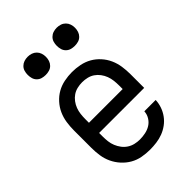

<svg xmlns="http://www.w3.org/2000/svg" viewBox="-217 -830 934 934"><g transform="rotate(-45 250.0 -362.5)"><path d="M252 8Q225 8 198 3Q171 -2 147.5 -15.5Q124 -29 105.5 -49.5Q87 -70 75.5 -94.5Q64 -119 60 -146Q56 -173 56 -200V-320Q56 -347 60 -374Q64 -401 75 -425.5Q86 -450 104.5 -470.5Q123 -491 146 -504Q169 -517 196 -522.5Q223 -528 250 -528Q277 -528 304 -522.5Q331 -517 354 -504Q377 -491 395.5 -470.5Q414 -450 425 -425.5Q436 -401 440 -374Q444 -347 444 -320V-225H134V-200Q134 -183 136 -166Q138 -149 144.5 -133Q151 -117 161.5 -103Q172 -89 186.5 -79.5Q201 -70 218 -66Q235 -62 252 -62Q271 -62 290.5 -66Q310 -70 326 -80Q342 -90 352.5 -107Q363 -124 364 -144H442Q441 -121 433.5 -99.5Q426 -78 412.5 -59.5Q399 -41 380.5 -27.5Q362 -14 341 -6Q320 2 297 5Q274 8 252 8ZM366 -295V-320Q366 -337 364 -354Q362 -371 356 -387Q350 -403 339.5 -417Q329 -431 315 -440.5Q301 -450 284 -454Q267 -458 250 -458Q233 -458 216 -454Q199 -450 185 -440.5Q171 -431 160.5 -417Q150 -403 144 -387Q138 -371 136 -354Q134 -337 134 -320V-295ZM350 -608Q337 -608 325 -611.5Q313 -615 304 -624Q295 -633 291.5 -645Q288 -657 288 -670Q288 -683 291.5 -695Q295 -707 304 -716Q313 -725 325 -729Q337 -733 350 -733Q363 -733 375 -729Q387 -725 396 -716Q405 -707 409 -695Q413 -683 413 -670Q413 -657 409 -645Q405 -633 396 -624Q387 -615 375 -611.5Q363 -608 350 -608ZM150 -608Q137 -608 125 -611.5Q113 -615 104 -624Q95 -633 91.5 -645Q88 -657 88 -670Q88 -683 91.5 -695Q95 -707 104 -716Q113 -725 125 -729Q137 -733 150 -733Q163 -733 175 -729Q187 -725 196 -716Q205 -707 209 -695Q213 -683 213 -670Q213 -657 209 -645Q205 -633 196 -624Q187 -615 175 -611.5Q163 -608 150 -608Z"/></g></svg>

Font: Iosevka Algr
Style: Regular
Weight: 400
Monospace: yes
Designer: Belleve Invis
Foundry: Belleve Invis
Version: Version 26.0.2; ttfautohint (v1.8.3)